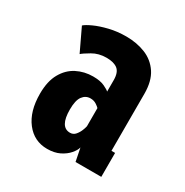

<svg xmlns="http://www.w3.org/2000/svg" viewBox="-128 -617 706 733"><g transform="rotate(30 225.0 -250.5)"><path d="M175.5 11Q118 11 82.5 -34.8Q47 -80.5 47 -158Q47 -213 66.8 -248Q86.5 -283 119.2 -299.8Q152 -316.5 190.5 -316.5Q222 -316.5 241 -307.5Q260 -298.5 265 -293V-343.5Q265 -377.5 248.2 -390.8Q231.5 -404 199 -404Q164.5 -404 137.8 -388.2Q111 -372.5 102.5 -364.5L55.5 -463.5Q64.5 -472 89.5 -483.5Q114.5 -495 149.5 -503.5Q184.5 -512 223.5 -512Q270.5 -512 308.8 -496.5Q347 -481 369.8 -446.8Q392.5 -412.5 392.5 -356.5V-105.5H408.5V0H295L283.5 -57.5Q280 -43.5 266.2 -27.5Q252.5 -11.5 229.8 -0.2Q207 11 175.5 11ZM220.5 -86Q235 -86 244.2 -97Q253.5 -108 258.5 -121Q263.5 -134 264.5 -140V-220Q260.5 -224.5 249.5 -231.8Q238.5 -239 223.5 -239Q202.5 -239 189.2 -221.2Q176 -203.5 176 -163Q176 -86 220.5 -86Z"/></g></svg>

Font: Trispace Condensed SemiBold
Style: Regular
Weight: 600
Width: 3
Designer: Tyler Finck
Foundry: Etcetera Type Company
Version: Version 1.210; ttfautohint (v1.8.3)